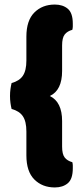

<svg xmlns="http://www.w3.org/2000/svg" viewBox="-20 -688 367 844"><path d="M199 -266Q253 -240 253 -156V-44Q253 -10 264.5 4.5Q276 19 298 25Q300 33 300 39.5Q300 46 300 52Q300 99 278 117.5Q256 136 221 136Q166 136 131 101Q96 66 96 -5V-110Q96 -154 80.5 -177Q65 -200 31 -209Q28 -221 26 -235.5Q24 -250 24 -266Q24 -282 26 -296.5Q28 -311 31 -323Q65 -332 80.5 -355Q96 -378 96 -422V-527Q96 -598 131 -633Q166 -668 221 -668Q256 -668 278 -649.5Q300 -631 300 -584Q300 -578 300 -571.5Q300 -565 298 -557Q276 -551 264.5 -536.5Q253 -522 253 -488V-376Q253 -291 199 -266Z"/></svg>

Font: Baloo Bhai
Style: Regular
Weight: 400
Designer: Supriya Tembe, Noopur Datye and Ek Type
Foundry: Ek Type
Version: Version 1.100;PS 1.000;hotconv 1.0.88;makeotf.lib2.5.647800;